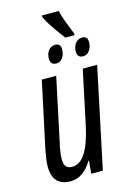

<svg xmlns="http://www.w3.org/2000/svg" viewBox="-130 -919 672 992"><g transform="rotate(-15 206.5 -423.0)"><path d="M121 10Q189 10 236 -68H239L233 0H295L408 -536H331L270 -248Q251 -158 221 -109Q191 -60 147 -60Q105 -60 105 -110Q105 -146 116 -192L189 -536H112L36 -181Q32 -160 28.5 -136Q25 -112 25 -94Q25 10 121 10ZM286 -714H335V-724Q319 -762 307 -794.5Q295 -827 288 -856H198V-848Q209 -822 237.5 -780.5Q266 -739 286 -714ZM207 -597Q228 -597 241 -615.5Q254 -634 254 -661Q254 -692 225 -692Q203 -692 189 -674.5Q175 -657 175 -631Q175 -597 207 -597ZM350 -597Q371 -597 384.5 -615.5Q398 -634 398 -661Q398 -692 369 -692Q347 -692 333 -674.5Q319 -657 319 -631Q319 -597 350 -597Z"/></g></svg>

Font: Noto Sans UI Condensed
Style: Italic
Weight: 400
Width: 3
Italic angle: -12°
Designer: Monotype Design Team
Foundry: Monotype Imaging Inc.
Version: Version 1.901